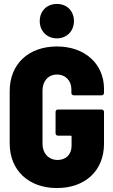

<svg xmlns="http://www.w3.org/2000/svg" viewBox="-20 -943 574 971"><path d="M268 -749C318 -749 354 -786 354 -836C354 -888 318 -923 268 -923C217 -923 181 -888 181 -836C181 -786 217 -749 268 -749ZM268 8C411 8 506 -80 506 -216V-377C506 -384 501 -389 494 -389H273C266 -389 261 -384 261 -377V-269C261 -262 266 -257 273 -257H337C340 -257 342 -255 342 -252V-206C342 -161 313 -134 271 -134C227 -134 195 -167 195 -215V-485C195 -533 224 -566 268 -566C313 -566 341 -533 341 -492V-473C341 -466 346 -461 353 -461H494C501 -461 506 -466 506 -473V-494C506 -618 411 -708 268 -708C124 -708 29 -619 29 -482V-218C29 -82 124 8 268 8Z"/></svg>

Font: Barlow Semi Condensed ExtraBold
Style: Regular
Weight: 800
Width: 4
Designer: Jeremy Tribby
Foundry: Tribby Type
Version: Version 1.422;hotconv 1.0.109;makeotfexe 2.5.65596